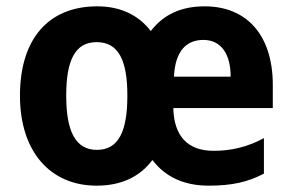

<svg xmlns="http://www.w3.org/2000/svg" viewBox="-20 -576 923 606"><path d="M626 -556C550 -556 495 -529 456 -478C416 -530 358 -556 287 -556C131 -556 43 -451 43 -274C43 -97 139 10 285 10C361 10 421 -17 461 -71C503 -16 563 10 639 10C714 10 763 -2 813 -28V-140C759 -111 708 -100 654 -100C571 -100 529 -148 527 -235H841V-308C841 -465 759 -556 626 -556ZM622 -450C679 -450 708 -404 708 -334H529C533 -415 568 -450 622 -450ZM285 -443C354 -443 382 -386 382 -274C382 -161 354 -103 286 -103C218 -103 189 -162 189 -274C189 -386 217 -443 285 -443Z"/></svg>

Font: Noto Sans Georgian SemiCondensed Bold
Style: Regular
Weight: 700
Width: 4
Designer: Monotype Design Team, Akaki Razmadze
Foundry: Google LLC
Version: Version 2.005